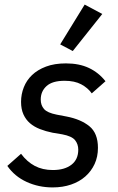

<svg xmlns="http://www.w3.org/2000/svg" viewBox="-20 -807 516 839"><path d="M210 12Q149 12 96.5 -12Q44 -36 12 -82L72 -135Q98 -100 132 -82Q166 -64 211 -64Q262 -64 292 -87Q322 -110 322 -153Q322 -177 308 -194.5Q294 -212 252 -220L210 -227Q180 -233 154.5 -243Q129 -253 111 -268.5Q93 -284 82.5 -307Q72 -330 72 -362Q72 -395 84 -425.5Q96 -456 120 -479Q144 -502 181 -516Q218 -530 268 -530Q326 -530 368.5 -510Q411 -490 441 -452L381 -399Q364 -423 335 -438.5Q306 -454 262 -454Q209 -454 183.5 -431Q158 -408 158 -372Q158 -347 172.5 -330.5Q187 -314 228 -306L270 -298Q333 -286 370.5 -255.5Q408 -225 408 -161Q408 -122 393.5 -90.5Q379 -59 353 -36Q327 -13 290.5 -0.5Q254 12 210 12ZM298 -584 243 -613 350 -787 427 -746Z"/></svg>

Font: IBM Plex Sans Text
Style: Italic
Weight: 450
Italic angle: -11°
Designer: Mike Abbink, Paul van der Laan, Pieter van Rosmalen
Foundry: Bold Monday
Version: Version 3.005